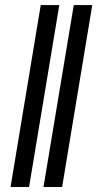

<svg xmlns="http://www.w3.org/2000/svg" viewBox="-20 -752 391 772"><path d="M218.4 -731.5H143.8L22.4 0H96.9ZM350.9 -731.5H276.6L154.8 0H229.8Z"/></svg>

Font: TID UI Light
Style: Italic
Weight: 300
Italic angle: -9.39999°
Designer: The TID Project Authors
Foundry: Bakken & Bæck
Version: Version 1.001;hotconv 1.0.109;makeotfexe 2.5.65596